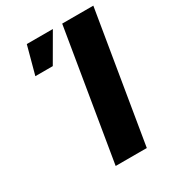

<svg xmlns="http://www.w3.org/2000/svg" viewBox="-176 -829 844 931"><g transform="rotate(-30 245.5 -364.0)"><path d="M491.2 -727.5 370.6 0H196.3L316.9 -727.5ZM76.7 -571.8 118.7 -727.5H264.6L174.3 -571.8Z"/></g></svg>

Font: Inter 24pt ExtraBold
Style: Italic
Weight: 800
Italic angle: -9.3988°
Designer: Rasmus Andersson
Foundry: rsms
Version: Version 4.001;git-66647c0bb